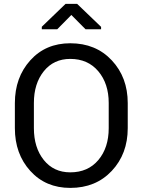

<svg xmlns="http://www.w3.org/2000/svg" viewBox="-20 -940 722 971"><path d="M626 -292Q626 -161.6 545.2 -75.7Q464.4 10.3 335.4 10.3Q210.9 10.3 133.1 -75.7Q55.2 -161.6 55.2 -292V-418.5Q55.2 -548.3 133.1 -634.8Q210.9 -721.2 335.4 -721.2Q464.4 -721.2 545.2 -635Q626 -548.8 626 -418.5ZM529.8 -419.4Q529.8 -517.1 477.1 -579.6Q424.3 -642.1 335.4 -642.1Q251.5 -642.1 201.4 -579.6Q151.4 -517.1 151.4 -419.4V-292Q151.4 -193.4 201.4 -130.9Q251.5 -68.4 335.4 -68.4Q424.8 -68.4 477.3 -130.6Q529.8 -192.9 529.8 -292ZM491.2 -804.2V-792H412.6L340.8 -864.3L269.5 -792H191.4V-804.7L311.5 -920.4H370.1Z"/></svg>

Font: GeogebraSans
Style: Regular
Weight: 400
Designer: Google
Version: Version 1.100140; 2013